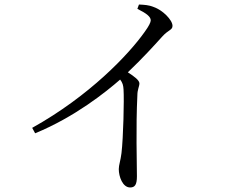

<svg xmlns="http://www.w3.org/2000/svg" viewBox="-20 -785 1040 847"><path d="M586 -746C628 -725 645 -711 645 -695C645 -687 637 -670 618 -644C548 -545 375 -362 122 -221L135 -197C310 -269 447 -379 510 -434C521 -420 524 -408 525 -390C528 -345 524 -178 516 -110C512 -77 504 -57 504 -39C504 -6 521 42 554 42C575 42 584 30 584 -7C584 -67 579 -220 586 -365C586 -390 595 -404 595 -417C595 -431 572 -448 544 -466C610 -529 659 -583 696 -624C723 -654 741 -652 741 -671C741 -697 697 -741 658 -754C637 -763 616 -764 593 -765Z"/></svg>

Font: Noto Serif CJK JP
Style: Regular
Weight: 400
Designer: Ryoko NISHIZUKA 西塚涼子 (kana & ideographs); Frank Grießhammer (Latin, Greek & Cyrillic); Wenlong ZHANG 张文龙 (bopomofo); San
Foundry: Adobe Systems Incorporated
Version: Version 1.000;PS 1;hotconv 16.6.53;makeotf.lib2.5.65590